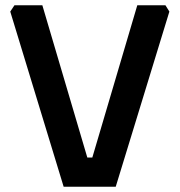

<svg xmlns="http://www.w3.org/2000/svg" viewBox="-20 -710 683 730"><path d="M19 -666 35 -690H141L312 -111H331L502 -690H609L624 -666L420 0H222Z"/></svg>

Font: Oxanium ExtraLight SemiBold
Style: Regular
Weight: 600
Version: Version 2.000